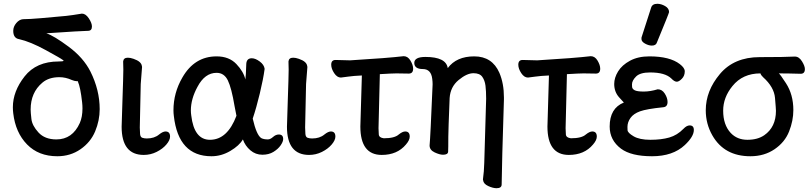

<svg xmlns="http://www.w3.org/2000/svg" viewBox="-20 -796 4281 1015"><path d="M283 30Q184 30 123 -32.5Q62 -95 50 -197Q48 -213 48 -229Q48 -313 110 -392Q172 -471 290 -471Q316 -471 316 -475Q316 -478 309 -481Q306 -485 223 -530.5Q140 -576 81 -589Q50 -594 50 -633Q50 -655 66 -674Q82 -693 101.5 -694.5Q121 -696 143 -696Q159 -696 330 -712Q359 -715 413 -724Q433 -724 449.5 -699Q466 -674 466 -656Q466 -633 445 -633Q417 -633 225 -620Q265 -607 343 -549Q421 -491 458 -418Q507 -320 507 -219Q507 -159 483 -101.5Q459 -44 405.5 -7Q352 30 283 30ZM278 -59Q363 -59 402 -146Q416 -178 416 -223Q416 -239 414 -256Q405 -336 392 -364L393 -365Q393 -367 384 -367Q375 -367 360 -373Q327 -388 294 -388Q238 -388 204 -359Q142 -307 142 -217Q142 -202 146 -167Q150 -132 183.5 -95.5Q217 -59 278 -59Z M740 23Q623 23 623 -126L627 -254Q632 -397 632 -428L631 -471Q633 -491 656 -491Q669 -491 686 -485Q727 -471 730 -447L731 -442L724 -352L719 -122Q719 -104 720.5 -87.5Q722 -71 732.5 -67.5Q743 -64 756 -64Q796 -64 821 -85Q841 -101 855 -101Q879 -101 879 -74Q879 -55 859.5 -32Q840 -9 808 7Q776 23 740 23Z M1098 30Q923 30 899 -183Q897 -197 897 -213Q897 -305 944 -386Q1008 -498 1125 -498Q1191 -498 1229.5 -457.5Q1268 -417 1277 -376Q1280 -391 1282 -459Q1284 -488 1311 -488Q1330 -488 1353 -471Q1376 -454 1379 -432Q1372 -379 1353.5 -302Q1335 -225 1316 -169Q1336 -82 1361 -66Q1374 -59 1396 -59Q1409 -59 1423.5 -72Q1438 -85 1454 -85Q1477 -85 1477 -61Q1477 -47 1463.5 -27.5Q1450 -8 1425.5 7Q1401 22 1367 22Q1331 22 1303.5 -1.5Q1276 -25 1264 -59Q1245 -26 1197.5 2Q1150 30 1098 30ZM1090 -57Q1182 -57 1230 -184L1220 -235Q1204 -331 1184.5 -371Q1165 -411 1125 -411Q1063 -411 1024 -337Q989 -273 989 -212Q989 -199 991 -186Q1006 -57 1090 -57Z M1614 23Q1497 23 1497 -126L1501 -254Q1506 -397 1506 -428L1505 -471Q1507 -491 1530 -491Q1543 -491 1560 -485Q1601 -471 1604 -447L1605 -442L1598 -352L1593 -122Q1593 -104 1594.5 -87.5Q1596 -71 1606.5 -67.5Q1617 -64 1630 -64Q1670 -64 1695 -85Q1715 -101 1729 -101Q1753 -101 1753 -74Q1753 -55 1733.5 -32Q1714 -9 1682 7Q1650 23 1614 23Z M1998 23Q1885 23 1885 -127L1893 -397Q1848 -395 1821 -391Q1794 -387 1782 -386Q1762 -386 1746.5 -409.5Q1731 -433 1731 -454Q1731 -479 1754 -479L1831 -477Q2030 -489 2114 -499Q2136 -499 2150 -475.5Q2164 -452 2164 -433Q2164 -407 2141 -407L2076 -408Q2054 -408 1988 -404L1981 -118Q1981 -102 1982.5 -85Q1984 -68 2009 -65Q2066 -65 2088 -85Q2108 -101 2122 -101Q2146 -101 2146 -74Q2146 -55 2126 -32Q2080 23 1998 23Z M2605 199Q2586 199 2561 187.5Q2536 176 2534 157L2533 153Q2539 110 2540 65L2550 -274Q2550 -315 2546.5 -343Q2543 -371 2529.5 -390Q2516 -409 2483 -409Q2448 -409 2404.5 -373Q2361 -337 2357 -278Q2350 -104 2350 -74Q2350 -10 2349 6Q2348 22 2322 22Q2304 22 2277.5 9.5Q2251 -3 2251 -27Q2255 -65 2267 -350Q2267 -364 2265 -379Q2259 -431 2215 -431Q2171 -431 2170 -463Q2170 -495 2229 -495Q2338 -495 2347 -436Q2393 -498 2487 -498Q2582 -498 2620 -411Q2644 -355 2644 -281V-270Q2633 73 2632 179Q2632 199 2605 199Z M2987 23Q2874 23 2874 -127L2882 -397Q2837 -395 2810 -391Q2783 -387 2771 -386Q2751 -386 2735.5 -409.5Q2720 -433 2720 -454Q2720 -479 2743 -479L2820 -477Q3019 -489 3103 -499Q3125 -499 3139 -475.5Q3153 -452 3153 -433Q3153 -407 3130 -407L3065 -408Q3043 -408 2977 -404L2970 -118Q2970 -102 2971.5 -85Q2973 -68 2998 -65Q3055 -65 3077 -85Q3097 -101 3111 -101Q3135 -101 3135 -74Q3135 -55 3115 -32Q3069 23 2987 23Z M3426 -555Q3409 -555 3390 -565.5Q3371 -576 3371 -590Q3371 -601 3373 -603L3422 -755Q3428 -776 3455 -776Q3475 -776 3496 -764Q3517 -752 3517 -732Q3517 -727 3453 -572Q3448 -555 3426 -555ZM3263 -10Q3203 -55 3203 -127Q3203 -224 3278 -254Q3277 -254 3252 -282.5Q3227 -311 3227 -352Q3227 -385 3247.5 -418.5Q3268 -452 3310.5 -475Q3353 -498 3413 -498Q3521 -498 3574 -457Q3600 -437 3600 -419Q3600 -395 3584.5 -379.5Q3569 -364 3558 -364Q3545 -364 3529 -381Q3496 -413 3417 -413Q3364 -413 3342.5 -391.5Q3321 -370 3321 -350Q3321 -348 3321.5 -337Q3322 -326 3335 -319Q3348 -312 3383 -312Q3418 -312 3457 -324Q3480 -324 3494.5 -301Q3509 -278 3509 -257Q3509 -231 3486 -229Q3398 -220 3363.5 -207.5Q3329 -195 3313 -172.5Q3297 -150 3297 -125Q3297 -122 3297.5 -108Q3298 -94 3329.5 -75.5Q3361 -57 3418 -57Q3476 -57 3518 -69Q3560 -81 3593 -115Q3610 -133 3626 -133Q3648 -133 3648 -109Q3648 -74 3600 -29Q3537 30 3427 30Q3317 30 3263 -10Z M3947 30Q3809 30 3746 -80Q3711 -141 3711 -213Q3711 -316 3786 -405Q3861 -494 3996 -494Q4131 -494 4182 -497Q4204 -497 4219.5 -472Q4235 -447 4235 -431Q4235 -406 4213 -406Q4146 -408 4097 -408Q4104 -404 4135 -356Q4174 -296 4174 -214Q4174 -158 4151.5 -101Q4129 -44 4074.5 -7Q4020 30 3947 30ZM4020 -81Q4082 -124 4082 -210Q4082 -221 4077 -278.5Q4072 -336 4014 -388Q4003 -398 4000 -408Q3906 -408 3852 -341Q3803 -281 3803 -211Q3803 -136 3843 -93Q3877 -57 3931 -57Q3985 -57 4020 -81Z"/></svg>

Font: LXGW ZhenKai
Style: Regular
Weight: 400
Designer: LXGW / Fontworks Inc.
Foundry: LXGW / Fontworks Inc.
Version: Version 0.800;June 8, 2025